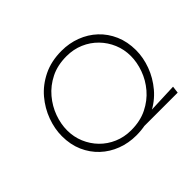

<svg xmlns="http://www.w3.org/2000/svg" viewBox="-147 -971 1232 1232"><g transform="rotate(-45 469.5 -355.0)"><path d="M608 -38 861 -48 855 0H521ZM473 7Q404 7 342 -16.5Q280 -40 233 -84Q186 -128 159 -189.5Q132 -251 132 -328Q132 -394 157 -462.5Q182 -531 230.5 -588.5Q279 -646 351.5 -681.5Q424 -717 518 -717Q587 -717 649 -693.5Q711 -670 758 -626Q805 -582 832 -520Q859 -458 859 -381Q859 -315 834 -247Q809 -179 760.5 -121.5Q712 -64 640 -28.5Q568 7 473 7ZM474 -40Q556 -40 618.5 -71Q681 -102 723.5 -152Q766 -202 787.5 -262Q809 -322 809 -379Q809 -438 787 -490.5Q765 -543 725.5 -583.5Q686 -624 632.5 -647Q579 -670 516 -670Q434 -670 372 -639Q310 -608 267.5 -557.5Q225 -507 203.5 -447.5Q182 -388 182 -330Q182 -271 204 -218.5Q226 -166 265 -126Q304 -86 357.5 -63Q411 -40 474 -40Z"/></g></svg>

Font: Josefin Sans Thin Light
Style: Italic
Weight: 300
Italic angle: -7°
Version: Version 2.000